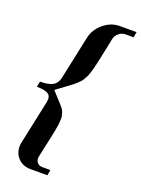

<svg xmlns="http://www.w3.org/2000/svg" viewBox="-166 -833 769 1045"><g transform="rotate(20 218.5 -311.0)"><path d="M149.9 138.2Q99.6 138.2 71.5 102.8Q43.5 67.4 54.2 17.1L107.9 -234.9Q114.7 -269 95.5 -282Q76.2 -294.9 28.8 -294.9L35.2 -327.1Q83.5 -327.1 108.2 -340.6Q132.8 -354 140.1 -387.2L193.8 -639.2Q204.6 -689.5 247.1 -724.6Q289.6 -759.8 339.8 -759.8H437L431.2 -728H383.8Q363.8 -728 346.7 -713.9Q329.6 -699.7 325.2 -680.2Q320.3 -655.8 313 -620.4Q305.7 -585 302.2 -569.1Q298.8 -553.2 293.5 -528.6Q288.1 -503.9 284.9 -493.4Q281.7 -482.9 276.9 -466.6Q272 -450.2 267.6 -442.6Q263.2 -435.1 257.3 -424.3Q251.5 -413.6 244.6 -406.5Q237.8 -399.4 229.5 -391.6Q221.2 -383.8 210 -375L124 -311L182.1 -247.1Q190.4 -237.8 196.3 -229.7Q202.1 -221.7 205.6 -210.7Q209 -199.7 210.9 -191.7Q212.9 -183.6 211.9 -167.5Q210.9 -151.4 209.5 -139.9Q208 -128.4 203.4 -103.8Q198.7 -79.1 194.6 -61Q190.4 -43 182.6 -6.6Q174.8 29.8 168.9 58.1Q164.6 77.6 175.3 91.8Q186 106 206.1 106H252.9L247.1 138.2Z"/></g></svg>

Font: Fin Serif Display
Style: Italic
Weight: 400
Italic angle: -12°
Designer: J. Blake Harris
Version: Version 1.006;FEAKit 1.0